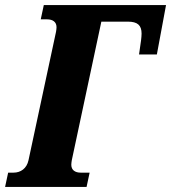

<svg xmlns="http://www.w3.org/2000/svg" viewBox="-60 -734 672 754"><path d="M-40 0H280L292 -56H257C235 -56 220 -66 220 -87C220 -92 221 -99 222 -105L338 -649H442C480 -649 496 -635 496 -602C496 -595 495 -584 494 -576L486 -520H556L592 -714H112L100 -658H125C147 -658 162 -648 162 -627C162 -622 161 -615 160 -609L52 -105C45 -72 21 -56 -7 -56H-28Z"/></svg>

Font: Noto Serif ExtraCondensed Black
Style: Italic
Weight: 900
Width: 2
Italic angle: -12°
Designer: Monotype Design Team
Foundry: Monotype Imaging Inc.
Version: Version 2.014